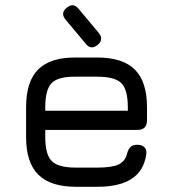

<svg xmlns="http://www.w3.org/2000/svg" viewBox="-20 -716 664 736"><path d="M153.5 -218V-190Q153.5 -123.5 178.5 -98.5Q203.5 -73.5 271 -73.5H353Q408 -73.5 433.8 -85.2Q459.5 -97 467 -126.5Q471 -143 479.8 -152Q488.5 -161 506 -161Q524.5 -161 534 -151.2Q543.5 -141.5 540.5 -123Q531 -60.5 484.2 -30.2Q437.5 0 353 0H271Q173.5 0 126.8 -46.5Q80 -93 80 -190V-305Q80 -404 126.8 -450.2Q173.5 -496.5 271 -495.5H353Q450.5 -495.5 497 -449.2Q543.5 -403 543.5 -305V-255Q543.5 -218 507 -218ZM271 -422Q203.5 -423 178.5 -398Q153.5 -373 153.5 -305V-291.5H470V-305Q470 -372.5 445.2 -397.2Q420.5 -422 353 -422ZM354.5 -544Q328.5 -523 309 -548L231.5 -640.5Q210.5 -666 235.5 -686Q260.5 -707.5 281 -682.5L358.5 -590Q379 -564.5 354.5 -544Z"/></svg>

Font: Jura Light SemiBold
Style: Regular
Weight: 600
Version: Version 5.106